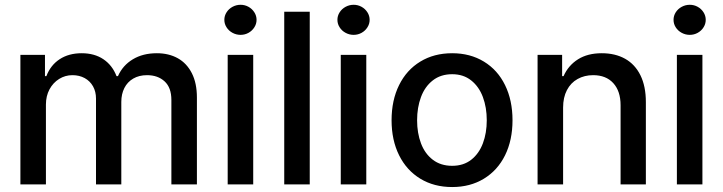

<svg xmlns="http://www.w3.org/2000/svg" viewBox="-20 -755 2959 786"><path d="M63.5 -530.3H164.1V-443.4H169.9Q187 -488.3 224.4 -512.7Q261.7 -537.1 314.5 -537.1Q366.7 -537.1 403.3 -512.5Q439.9 -487.8 457 -443.4H462.9Q482.4 -487.3 523.7 -512.2Q564.9 -537.1 622.1 -537.1Q670.9 -537.1 707.8 -516.6Q744.6 -496.1 765.4 -455.3Q786.1 -414.6 786.1 -355.5V0H681.6V-345.7Q681.6 -396.5 653.8 -421.9Q626 -447.3 582 -447.3Q549.3 -447.3 525.4 -433.3Q501.5 -419.4 489 -394.5Q476.6 -369.6 476.6 -337.9V0H373V-351.6Q373 -379.9 360.8 -401.6Q348.6 -423.3 326.7 -435.3Q304.7 -447.3 276.4 -447.3Q247.1 -447.3 222.2 -431.9Q197.3 -416.5 182.6 -389.2Q168 -361.8 168 -327.1V0H63.5Z M912.1 -530.3H1016.6V0H912.1ZM898.4 -673.8Q898.4 -690.4 907.5 -704.6Q916.5 -718.8 931.9 -727.1Q947.3 -735.4 964.8 -735.4Q982.4 -735.4 997.3 -727.1Q1012.2 -718.8 1021.2 -704.6Q1030.3 -690.4 1030.3 -673.8Q1030.3 -657.2 1021.2 -643.1Q1012.2 -628.9 997.3 -620.6Q982.4 -612.3 964.8 -612.3Q947.3 -612.3 931.9 -620.6Q916.5 -628.9 907.5 -643.1Q898.4 -657.2 898.4 -673.8Z M1248 0H1143.6V-707H1248Z M1375 -530.3H1479.5V0H1375ZM1361.3 -673.8Q1361.3 -690.4 1370.4 -704.6Q1379.4 -718.8 1394.8 -727.1Q1410.2 -735.4 1427.7 -735.4Q1445.3 -735.4 1460.2 -727.1Q1475.1 -718.8 1484.1 -704.6Q1493.2 -690.4 1493.2 -673.8Q1493.2 -657.2 1484.1 -643.1Q1475.1 -628.9 1460.2 -620.6Q1445.3 -612.3 1427.7 -612.3Q1410.2 -612.3 1394.8 -620.6Q1379.4 -628.9 1370.4 -643.1Q1361.3 -657.2 1361.3 -673.8Z M1583 -262.7Q1583 -344.7 1613.8 -406.7Q1644.5 -468.8 1700.7 -502.9Q1756.8 -537.1 1831.1 -537.1Q1904.8 -537.1 1960.9 -502.9Q2017.1 -468.8 2047.6 -406.5Q2078.1 -344.2 2078.1 -262.7Q2078.1 -181.2 2047.6 -119.4Q2017.1 -57.6 1960.9 -23.4Q1904.8 10.7 1831.1 10.7Q1756.8 10.7 1700.7 -23.4Q1644.5 -57.6 1613.8 -119.4Q1583 -181.2 1583 -262.7ZM1972.7 -262.7Q1972.7 -314.9 1956.8 -357.7Q1940.9 -400.4 1908.9 -425.8Q1877 -451.2 1831.1 -451.2Q1784.2 -451.2 1751.7 -425.8Q1719.2 -400.4 1703.4 -357.7Q1687.5 -314.9 1687.5 -262.7Q1687.5 -210.4 1703.4 -168.2Q1719.2 -126 1751.7 -101.1Q1784.2 -76.2 1831.1 -76.2Q1877.4 -76.2 1909.2 -101.1Q1940.9 -126 1956.8 -168.2Q1972.7 -210.4 1972.7 -262.7Z M2285.2 0H2180.7V-530.3H2281.2V-443.4H2287.1Q2306.6 -487.3 2346.2 -512.2Q2385.7 -537.1 2443.4 -537.1Q2498.5 -537.1 2539.1 -514.4Q2579.6 -491.7 2601.8 -446.8Q2624 -401.9 2624 -336.9V0H2520.5V-324.2Q2520.5 -381.8 2490.7 -414.6Q2460.9 -447.3 2408.2 -447.3Q2372.6 -447.3 2344.5 -431.6Q2316.4 -416 2300.8 -386Q2285.2 -356 2285.2 -314.5Z M2751 -530.3H2855.5V0H2751ZM2737.3 -673.8Q2737.3 -690.4 2746.3 -704.6Q2755.4 -718.8 2770.8 -727.1Q2786.1 -735.4 2803.7 -735.4Q2821.3 -735.4 2836.2 -727.1Q2851.1 -718.8 2860.1 -704.6Q2869.1 -690.4 2869.1 -673.8Q2869.1 -657.2 2860.1 -643.1Q2851.1 -628.9 2836.2 -620.6Q2821.3 -612.3 2803.7 -612.3Q2786.1 -612.3 2770.8 -620.6Q2755.4 -628.9 2746.3 -643.1Q2737.3 -657.2 2737.3 -673.8Z"/></svg>

Font: Pretendard Medium
Style: Regular
Weight: 500
Designer: Base glyphs from Inter by Rasmus Andersson; Hangeul glyphs from Noto Sans CJK(Source Han Sans) by Jang Soo-young and Kan
Foundry: Kil Hyung-jin
Version: Version 1.309